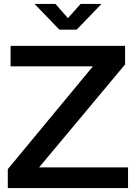

<svg xmlns="http://www.w3.org/2000/svg" viewBox="-20 -964 696 984"><path d="M284.2 -812 157.2 -943.8H264.2L328.1 -871.1L393.1 -943.8H500L373 -812ZM20 0V-97.2L456.1 -624H34.2V-729H621.1V-633.8L180.2 -106H636.2V0Z"/></svg>

Font: BDO Grotesk Medium
Style: Regular
Weight: 500
Designer: Deni Anggara
Foundry: Lokal Container
Version: Version 2.000